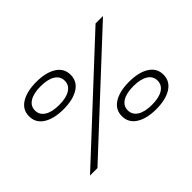

<svg xmlns="http://www.w3.org/2000/svg" viewBox="-123 -1000 1297 1297"><g transform="rotate(-45 525.0 -352.0)"><path d="M307 -442.5Q216 -442.5 162 -476.8Q108 -511 108 -573.5Q108 -636.5 162 -670.2Q216 -704 307 -704Q397.5 -704 451.5 -670Q505.5 -636 505.5 -573.5Q505.5 -510.5 451.5 -476.5Q397.5 -442.5 307 -442.5ZM940.5 -700 187.5 0H116.5L869.5 -700ZM307 -484Q375 -484 412 -507.8Q449 -531.5 449 -573.5Q449 -615.5 411.8 -639Q374.5 -662.5 307 -662.5Q239 -662.5 201.5 -639Q164 -615.5 164 -573.5Q164 -531.5 201.2 -507.8Q238.5 -484 307 -484ZM552 -131Q552 -194 606 -227.8Q660 -261.5 750.5 -261.5Q841.5 -261.5 895.5 -227.5Q949.5 -193.5 949.5 -131Q949.5 -68.5 895.2 -34.2Q841 0 750.5 0Q660 0 606 -34.2Q552 -68.5 552 -131ZM750.5 -41.5Q819 -41.5 856 -65.2Q893 -89 893 -131Q893 -173 855.8 -196.5Q818.5 -220 750.5 -220Q683 -220 645.5 -196.5Q608 -173 608 -131Q608 -89 645.2 -65.2Q682.5 -41.5 750.5 -41.5Z"/></g></svg>

Font: League Mono Extended Light
Style: Regular
Weight: 300
Width: 9
Designer: Tyler Finck
Foundry: The League of Moveable Type / Tyler Finck
Version: Version 2.210